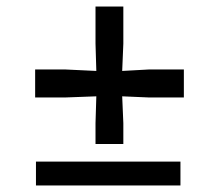

<svg xmlns="http://www.w3.org/2000/svg" viewBox="-20 -570 673 590"><path d="M181 -356.5 276 -352 273.5 -436V-550H359V-436L355.5 -352L437.5 -356.5H545V-270.5H437.5L355.5 -274L359 -191.5V-127.5H273.5V-191.5L276 -274L181 -270.5H88V-356.5ZM534.5 -73.5V0H90.5V-73.5Z"/></svg>

Font: Merriweather Text Regular
Style: Bold
Weight: 700
Designer: Eben Sorkin
Foundry: Eben Sorkin
Version: Version 2.100; ttfautohint (v1.7.19-72a1) -l 8 -r 50 -G 200 